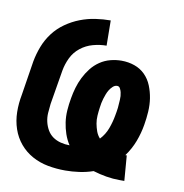

<svg xmlns="http://www.w3.org/2000/svg" viewBox="-66 -591 632 661"><g transform="rotate(10 250.0 -260.0)"><path d="M395 8Q371 8 347.5 4Q324 0 301 -7Q278 1 253 4.5Q228 8 204 8Q173 8 143.5 2.5Q114 -3 88.5 -17Q63 -31 44.5 -53Q26 -75 16.5 -103Q7 -131 6.5 -161.5Q6 -192 12 -223L31 -343Q36 -370 46 -396Q56 -422 73 -444.5Q90 -467 113.5 -483.5Q137 -500 163 -510Q189 -520 216 -524Q243 -528 269 -528L270 -440Q247 -440 223 -433.5Q199 -427 179.5 -411.5Q160 -396 149.5 -374Q139 -352 135 -329L115 -209Q113 -193 112 -177Q111 -161 114.5 -146Q118 -131 125.5 -118Q133 -105 145 -96.5Q157 -88 172.5 -84Q188 -80 204 -80Q193 -97 186.5 -116Q180 -135 177 -155.5Q174 -176 175.5 -197.5Q177 -219 181 -241Q184 -259 189.5 -278Q195 -297 204 -315Q213 -333 225.5 -349Q238 -365 255 -376.5Q272 -388 291.5 -393Q311 -398 330 -398Q354 -398 375.5 -390.5Q397 -383 412.5 -367.5Q428 -352 436.5 -331Q445 -310 448.5 -287.5Q452 -265 450.5 -241Q449 -217 445 -194Q440 -164 429 -135Q418 -106 399 -80H404L411 8ZM303 -121Q320 -139 328.5 -162Q337 -185 341 -208Q342 -215 343.5 -222Q345 -229 345.5 -236Q346 -243 346.5 -250Q347 -257 347.5 -264Q348 -271 347.5 -277.5Q347 -284 345.5 -290.5Q344 -297 340.5 -303.5Q337 -310 330 -310Q322 -310 315 -303.5Q308 -297 303.5 -289.5Q299 -282 296 -274Q293 -266 290.5 -258Q288 -250 286.5 -242Q285 -234 284 -226Q282 -212 281 -197.5Q280 -183 282.5 -169.5Q285 -156 289.5 -143.5Q294 -131 303 -121Z"/></g></svg>

Font: Iosevka Term Curly XBd Obl
Style: Regular
Weight: 800
Italic angle: -9°
Designer: Belleve Invis
Foundry: Belleve Invis
Version: Version 32.3.0